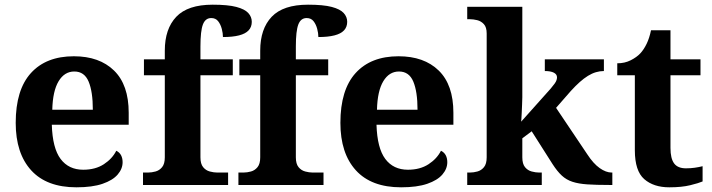

<svg xmlns="http://www.w3.org/2000/svg" viewBox="-20 -789 3037 819"><path d="M306 10Q179 10 113 -62.5Q47 -135 47 -265Q47 -406 112 -477.5Q177 -549 295 -549Q404 -549 466.5 -488Q529 -427 529 -308V-257H201Q204 -157 238.5 -111Q273 -65 335 -65Q387 -65 423 -88.5Q459 -112 476 -146Q490 -139 496.5 -126.5Q503 -114 503 -97Q503 -69 482 -44.5Q461 -20 417.5 -5Q374 10 306 10ZM376 -321Q376 -398 358 -441Q340 -484 297 -484Q255 -484 230 -442.5Q205 -401 203 -321Z M590 0V-53H612Q627 -53 643.5 -57.5Q660 -62 671.5 -76Q683 -90 683 -118V-468H594V-536H683V-573Q683 -666 732 -717.5Q781 -769 887 -769Q952 -769 988 -759.5Q1024 -750 1039 -733.5Q1054 -717 1054 -696Q1054 -674 1040.5 -659.5Q1027 -645 999.5 -638Q972 -631 931 -631Q931 -647 926 -666Q921 -685 910.5 -698.5Q900 -712 881 -712Q856 -712 845.5 -684.5Q835 -657 835 -591V-536H973V-468H835V-118Q835 -90 846.5 -76Q858 -62 875 -57.5Q892 -53 906 -53H953V0Z M997 0V-53H1019Q1034 -53 1050.5 -57.5Q1067 -62 1078.5 -76Q1090 -90 1090 -118V-468H1001V-536H1090V-573Q1090 -666 1139 -717.5Q1188 -769 1294 -769Q1359 -769 1395 -759.5Q1431 -750 1446 -733.5Q1461 -717 1461 -696Q1461 -674 1447.5 -659.5Q1434 -645 1406.5 -638Q1379 -631 1338 -631Q1338 -647 1333 -666Q1328 -685 1317.5 -698.5Q1307 -712 1288 -712Q1263 -712 1252.5 -684.5Q1242 -657 1242 -591V-536H1380V-468H1242V-118Q1242 -90 1253.5 -76Q1265 -62 1282 -57.5Q1299 -53 1313 -53H1360V0Z M1691 10Q1564 10 1498 -62.5Q1432 -135 1432 -265Q1432 -406 1497 -477.5Q1562 -549 1680 -549Q1789 -549 1851.5 -488Q1914 -427 1914 -308V-257H1586Q1589 -157 1623.5 -111Q1658 -65 1720 -65Q1772 -65 1808 -88.5Q1844 -112 1861 -146Q1875 -139 1881.5 -126.5Q1888 -114 1888 -97Q1888 -69 1867 -44.5Q1846 -20 1802.5 -5Q1759 10 1691 10ZM1761 -321Q1761 -398 1743 -441Q1725 -484 1682 -484Q1640 -484 1615 -442.5Q1590 -401 1588 -321Z M1973 0V-53H1985Q2000 -53 2016.5 -57.5Q2033 -62 2044.5 -76Q2056 -90 2056 -118V-646Q2056 -673 2044 -686Q2032 -699 2015.5 -703Q1999 -707 1985 -707H1973V-760H2208V-374Q2208 -361 2207 -343Q2206 -325 2205.5 -308.5Q2205 -292 2204 -281Q2203 -270 2203 -270L2329 -411Q2340 -424 2346 -432.5Q2352 -441 2354 -447.5Q2356 -454 2356 -459Q2356 -472 2342.5 -479Q2329 -486 2304 -486V-536H2556V-486Q2539 -486 2522 -481Q2505 -476 2488 -465.5Q2471 -455 2453 -439Q2435 -423 2415 -401L2352 -329L2485 -131Q2511 -91 2538 -72Q2565 -53 2589 -53H2592V0H2578Q2523 0 2485.5 -2.5Q2448 -5 2422 -13.5Q2396 -22 2376.5 -40Q2357 -58 2337 -89L2248 -229L2208 -199V-118Q2208 -90 2219.5 -76Q2231 -62 2248 -57.5Q2265 -53 2279 -53H2291V0Z M2835 10Q2768 10 2728 -25Q2688 -60 2688 -148V-468H2613V-519Q2645 -519 2670.5 -532Q2696 -545 2711 -561Q2726 -577 2738 -601.5Q2750 -626 2757 -660H2840V-536H2968V-468H2840V-158Q2840 -113 2855.5 -92Q2871 -71 2906 -71Q2926 -71 2943.5 -73.5Q2961 -76 2977 -80V-15Q2961 -8 2924.5 1Q2888 10 2835 10Z"/></svg>

Font: Noto Serif Armenian
Style: Regular
Weight: 400
Designer: Monotype Design Team
Foundry: Monotype Imaging Inc.
Version: Version 2.007